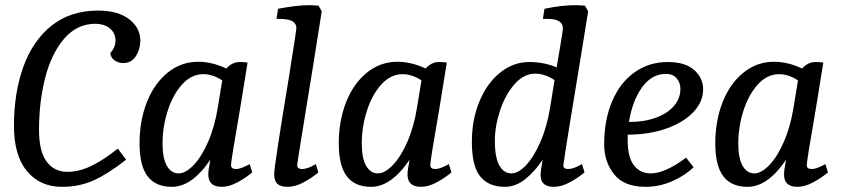

<svg xmlns="http://www.w3.org/2000/svg" viewBox="-20 -716 3263 743"><path d="M34 -229Q34 -357 70.5 -458Q107 -559 180 -617Q253 -675 359 -675Q437 -675 480 -641.5Q523 -608 523 -559Q523 -526 506 -499Q489 -472 457 -472Q437 -472 422.5 -483Q408 -494 407 -511Q427 -533 427 -560Q427 -586 407 -604.5Q387 -623 349 -624Q278 -624 228.5 -566.5Q179 -509 155 -415.5Q131 -322 131 -213Q131 -130 160.5 -90.5Q190 -51 241 -51Q286 -51 333.5 -74Q381 -97 436 -141L468 -98Q398 -43 342.5 -18Q287 7 220 7Q135 7 84.5 -53.5Q34 -114 34 -229Z M520 -161Q520 -249 548.5 -321Q577 -393 629 -435Q681 -477 747 -477Q800 -477 856 -451Q879 -476 907 -476Q923 -476 938 -474Q907 -281 907 -283Q874 -93 874 -77Q874 -62 893 -62Q905 -62 920.5 -68.5Q936 -75 946 -81L956 -49Q933 -29 900 -11Q867 7 838 7Q786 7 786 -41Q786 -58 794 -98Q723 7 645 7Q582 7 551 -34Q520 -75 520 -161ZM823 -301 840 -405Q803 -429 767 -429Q721 -429 685 -389.5Q649 -350 629 -287.5Q609 -225 609 -161Q609 -103 626 -74Q643 -45 671 -45Q698 -45 729 -77Q760 -109 785.5 -167.5Q811 -226 823 -301Z M1041 -42Q1041 -73 1097 -411Q1127 -600 1127 -606Q1127 -624 1113 -633Q1099 -642 1065 -643H1050L1056 -682Q1129 -696 1176 -696Q1189 -696 1213 -694L1225 -672L1194 -476Q1130 -85 1130 -77Q1130 -62 1148 -62Q1172 -62 1202 -81L1212 -49Q1189 -29 1156 -11Q1123 7 1093 7Q1066 7 1053.5 -4.5Q1041 -16 1041 -42Z M1291 -161Q1291 -249 1319.5 -321Q1348 -393 1400 -435Q1452 -477 1518 -477Q1571 -477 1627 -451Q1650 -476 1678 -476Q1694 -476 1709 -474Q1678 -281 1678 -283Q1645 -93 1645 -77Q1645 -62 1664 -62Q1676 -62 1691.5 -68.5Q1707 -75 1717 -81L1727 -49Q1704 -29 1671 -11Q1638 7 1609 7Q1557 7 1557 -41Q1557 -58 1565 -98Q1494 7 1416 7Q1353 7 1322 -34Q1291 -75 1291 -161ZM1594 -301 1611 -405Q1574 -429 1538 -429Q1492 -429 1456 -389.5Q1420 -350 1400 -287.5Q1380 -225 1380 -161Q1380 -103 1397 -74Q1414 -45 1442 -45Q1469 -45 1500 -77Q1531 -109 1556.5 -167.5Q1582 -226 1594 -301Z M1806 -167Q1806 -253 1835.5 -324Q1865 -395 1916 -435.5Q1967 -476 2028 -476Q2061 -476 2089.5 -469.5Q2118 -463 2134 -455Q2139 -484 2148 -537.5Q2157 -591 2158 -602Q2161 -643 2099 -643H2081L2087 -682Q2153 -696 2207 -696Q2220 -696 2244 -694L2256 -672L2229 -505Q2206 -365 2186 -243Q2166 -121 2160 -76Q2160 -62 2179 -62Q2200 -62 2232 -81L2242 -49Q2219 -29 2186 -11Q2153 7 2124 7Q2072 7 2072 -38Q2072 -56 2080 -98Q2051 -54 2013.5 -23.5Q1976 7 1933 7Q1871 7 1838.5 -33Q1806 -73 1806 -167ZM2109 -301 2126 -406Q2088 -431 2051 -431Q2007 -431 1971 -390Q1935 -349 1915 -288Q1895 -227 1895 -171Q1895 -106 1912.5 -75.5Q1930 -45 1959 -45Q1986 -45 2016 -77Q2046 -109 2071.5 -167.5Q2097 -226 2109 -301Z M2318 -157Q2318 -252 2349 -324.5Q2380 -397 2436 -436.5Q2492 -476 2564 -476Q2632 -476 2666.5 -445Q2701 -414 2701 -370Q2701 -322 2663 -282Q2625 -242 2558.5 -218.5Q2492 -195 2409 -195V-172Q2409 -108 2433 -76.5Q2457 -45 2498 -45Q2554 -45 2635 -106L2664 -69Q2633 -38 2583 -15.5Q2533 7 2478 7Q2395 7 2356.5 -41.5Q2318 -90 2318 -157ZM2613 -372Q2613 -396 2598.5 -413Q2584 -430 2557 -430Q2502 -430 2464.5 -378Q2427 -326 2414 -244Q2473 -244 2518 -260.5Q2563 -277 2588 -306Q2613 -335 2613 -372Z M2748 -161Q2748 -249 2776.5 -321Q2805 -393 2857 -435Q2909 -477 2975 -477Q3028 -477 3084 -451Q3107 -476 3135 -476Q3151 -476 3166 -474Q3135 -281 3135 -283Q3102 -93 3102 -77Q3102 -62 3121 -62Q3133 -62 3148.5 -68.5Q3164 -75 3174 -81L3184 -49Q3161 -29 3128 -11Q3095 7 3066 7Q3014 7 3014 -41Q3014 -58 3022 -98Q2951 7 2873 7Q2810 7 2779 -34Q2748 -75 2748 -161ZM3051 -301 3068 -405Q3031 -429 2995 -429Q2949 -429 2913 -389.5Q2877 -350 2857 -287.5Q2837 -225 2837 -161Q2837 -103 2854 -74Q2871 -45 2899 -45Q2926 -45 2957 -77Q2988 -109 3013.5 -167.5Q3039 -226 3051 -301Z"/></svg>

Font: Caladea
Style: Italic
Weight: 400
Italic angle: -9°
Designer: Carolina Giovagnoli and Andres Torresi
Foundry: Carolina Giovagnoli & Andres Torresi
Version: Version 1.001